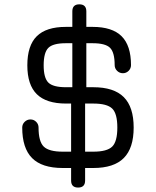

<svg xmlns="http://www.w3.org/2000/svg" viewBox="-20 -756 702 864"><path d="M262 0Q168.5 0 124.2 -44.8Q80 -89.5 80 -182Q80 -197 91 -207.8Q102 -218.5 117 -218.5Q132 -218.5 142.8 -207.8Q153.5 -197 153.5 -182Q153.5 -119 177 -96.2Q200.5 -73.5 262 -73.5H400Q461.5 -73.5 484.8 -96.2Q508 -119 508 -182Q508 -245 484.8 -267.5Q461.5 -290 400 -290H277Q188.5 -290 145.8 -332Q103 -374 103 -462Q103 -551 145.5 -593Q188 -635 276 -635H397Q485 -635 527.2 -593Q569.5 -551 569.5 -463Q569.5 -448 558.8 -437.2Q548 -426.5 533 -426.5Q518 -426.5 507 -437.2Q496 -448 496 -463Q496 -520 475.2 -540.8Q454.5 -561.5 397 -561.5H276Q218.5 -561.5 197.5 -540.5Q176.5 -519.5 176.5 -462Q176.5 -405.5 197.5 -384.5Q218.5 -363.5 277 -363.5H400Q492.5 -363.5 537 -319Q581.5 -274.5 581.5 -182Q581.5 -89.5 537 -44.8Q492.5 0 400 0ZM331.5 88Q300 88 300 56.5V-310.5L305.5 -345.5V-705Q305.5 -736.5 337 -736.5Q368.5 -736.5 368.5 -705V-341.5L363 -310.5V56.5Q363 88 331.5 88Z"/></svg>

Font: Jura Light SemiBold
Style: Regular
Weight: 600
Version: Version 5.106